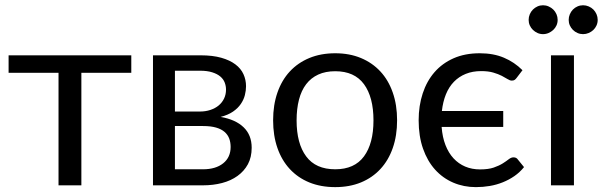

<svg xmlns="http://www.w3.org/2000/svg" viewBox="-20 -722 2348 748"><path d="M491.5 -438.5H297V0H208V-438.5H13.5V-506.5H491.5Z M770.5 -62.5Q820.5 -62.5 849.5 -85.8Q878.5 -109 878.5 -149.5Q878.5 -167.5 873 -182.2Q867.5 -197 855 -208Q842.5 -219 821.8 -225Q801 -231 771 -231H661.5V-62.5ZM661.5 -446.5V-287.5H759Q781 -287.5 799.8 -293.8Q818.5 -300 832 -311.2Q845.5 -322.5 853 -338.2Q860.5 -354 860.5 -373Q860.5 -387 855.5 -400.2Q850.5 -413.5 838.5 -423.8Q826.5 -434 807 -440.2Q787.5 -446.5 759 -446.5ZM761.5 -506.5Q808.5 -506.5 842 -497Q875.5 -487.5 897 -471.2Q918.5 -455 928.5 -433Q938.5 -411 938.5 -386Q938.5 -369.5 934 -351.5Q929.5 -333.5 918.2 -317Q907 -300.5 887.8 -287.2Q868.5 -274 839.5 -266.5Q897.5 -256.5 929 -226.2Q960.5 -196 960.5 -146.5Q960.5 -109.5 945.8 -82.2Q931 -55 905.2 -36.5Q879.5 -18 845 -9Q810.5 0 771 0H576V-506.5Z M1286 -514.5Q1341.5 -514.5 1386 -496Q1430.5 -477.5 1462 -443.5Q1493.5 -409.5 1510.2 -361.2Q1527 -313 1527 -253.5Q1527 -193.5 1510.2 -145.5Q1493.5 -97.5 1462 -63.5Q1430.5 -29.5 1386 -11.2Q1341.5 7 1286 7Q1230 7 1185.2 -11.2Q1140.5 -29.5 1109 -63.5Q1077.5 -97.5 1060.8 -145.5Q1044 -193.5 1044 -253.5Q1044 -313 1060.8 -361.2Q1077.5 -409.5 1109 -443.5Q1140.5 -477.5 1185.2 -496Q1230 -514.5 1286 -514.5ZM1286 -62.5Q1361 -62.5 1398 -112.8Q1435 -163 1435 -253Q1435 -343.5 1398 -394Q1361 -444.5 1286 -444.5Q1248 -444.5 1219.8 -431.5Q1191.5 -418.5 1172.8 -394Q1154 -369.5 1144.8 -333.8Q1135.5 -298 1135.5 -253Q1135.5 -163 1172.8 -112.8Q1210 -62.5 1286 -62.5Z M1993 -419Q1989 -413.5 1985 -410.8Q1981 -408 1974 -408Q1966.5 -408 1957.5 -413.8Q1948.5 -419.5 1935 -426.5Q1921.5 -433.5 1902 -439.2Q1882.5 -445 1854.5 -445Q1821 -445 1794.5 -434.2Q1768 -423.5 1748.5 -403.5Q1729 -383.5 1717.2 -354.5Q1705.5 -325.5 1701.5 -289.5H1940.5V-227.5H1700.5Q1703.5 -187.5 1715.5 -156.8Q1727.5 -126 1747 -105Q1766.5 -84 1792.5 -73Q1818.5 -62 1850 -62Q1882.5 -62 1903.5 -69.2Q1924.5 -76.5 1938.8 -85.5Q1953 -94.5 1962.2 -101.8Q1971.5 -109 1980.5 -109Q1992 -109 1997.5 -100.5L2021.5 -71Q2005 -50.5 1984 -36Q1963 -21.5 1938.8 -11.8Q1914.5 -2 1888 2.5Q1861.5 7 1834 7Q1786.5 7 1745.8 -10.5Q1705 -28 1675 -61.2Q1645 -94.5 1628 -143Q1611 -191.5 1611 -253.5Q1611 -310 1626.8 -358Q1642.5 -406 1672.8 -440.8Q1703 -475.5 1747.2 -495Q1791.5 -514.5 1849 -514.5Q1902.5 -514.5 1943.2 -497.2Q1984 -480 2015.5 -448.5Z M2216 -506.5V0H2126.5V-506.5ZM2152.5 -644.5Q2152.5 -633 2148 -623Q2143.5 -613 2135.5 -605.5Q2127.5 -598 2117.2 -593.5Q2107 -589 2095.5 -589Q2084 -589 2074 -593.5Q2064 -598 2056.2 -605.5Q2048.5 -613 2044 -623Q2039.5 -633 2039.5 -644.5Q2039.5 -656 2044 -666.5Q2048.5 -677 2056.2 -684.8Q2064 -692.5 2074 -697Q2084 -701.5 2095.5 -701.5Q2107 -701.5 2117.2 -697Q2127.5 -692.5 2135.5 -684.8Q2143.5 -677 2148 -666.5Q2152.5 -656 2152.5 -644.5ZM2308.5 -644.5Q2308.5 -633 2304 -623Q2299.5 -613 2291.8 -605.5Q2284 -598 2273.5 -593.5Q2263 -589 2251.5 -589Q2240 -589 2229.8 -593.5Q2219.5 -598 2212 -605.5Q2204.5 -613 2200 -623Q2195.5 -633 2195.5 -644.5Q2195.5 -656 2200 -666.5Q2204.5 -677 2212 -684.8Q2219.5 -692.5 2229.8 -697Q2240 -701.5 2251.5 -701.5Q2263 -701.5 2273.5 -697Q2284 -692.5 2291.8 -684.8Q2299.5 -677 2304 -666.5Q2308.5 -656 2308.5 -644.5Z"/></svg>

Font: Lato-Regular
Style: Regular
Weight: 400
Designer: Lukasz Dziedzic with Adam Twardoch and Botio Nikoltchev
Foundry: tyPoland Lukasz Dziedzic
Version: Version 2.015; 2015-08-06; http://www.latofonts.com/